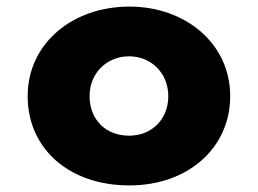

<svg xmlns="http://www.w3.org/2000/svg" viewBox="-20 -548 783 583"><path d="M252 -256C252 -327 305 -377 372 -377C438 -377 491 -327 491 -256C491 -186 441 -136 372 -136C300 -136 252 -186 252 -256ZM64 -256C64 -98 188 15 373 15C550 15 679 -98 679 -256C679 -416 543 -528 373 -528C200 -528 64 -416 64 -256Z"/></svg>

Font: Sztylet
Style: Bd
Weight: 700
Foundry: Cannot Into Space Fonts, PlusOne Fonts
Version: Version 0.12